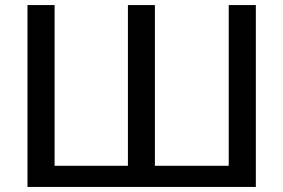

<svg xmlns="http://www.w3.org/2000/svg" viewBox="-20 -738 1118 758"><path d="M990 -718V0H88.5V-718H195.5V-83.5H485V-718H591.5V-83.5H883V-718Z"/></svg>

Font: Lato 2
Style: Regular
Weight: 500
Designer: Lukasz Dziedzic with Adam Twardoch and Botio Nikoltchev
Foundry: tyPoland Lukasz Dziedzic
Version: Version 2.015; 2015-08-06; http://www.latofonts.com/